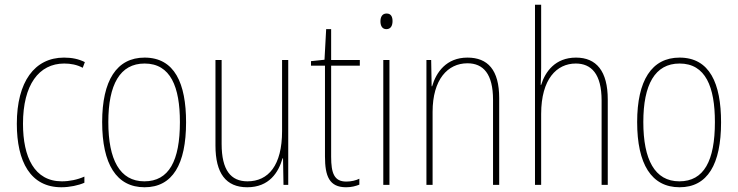

<svg xmlns="http://www.w3.org/2000/svg" viewBox="-20 -780 3113 810"><path d="M239 10C274 10 311 2 336 -9V-35C307 -22 273 -15 241 -15C125 -15 77 -117 77 -258C77 -422 144 -512 251 -512C278 -512 305 -507 329 -494L338 -518C312 -531 284 -537 250 -537C126 -537 51 -435 51 -258C51 -97 109 10 239 10Z M765 -264C765 -428 717 -537 590 -537C472 -537 411 -440 411 -265C411 -88 471 10 590 10C708 10 765 -87 765 -264ZM437 -265C437 -423 486 -512 590 -512C700 -512 739 -413 739 -265C739 -102 693 -15 589 -15C485 -15 437 -107 437 -265Z M1196 -527H1170V-227C1170 -82 1112 -15 1024 -15C954 -15 915 -62 915 -173V-527H889V-166C889 -49 933 10 1023 10C1116 10 1155 -53 1172 -112H1174L1176 0H1196Z M1441 -14C1390 -14 1377 -49 1377 -119V-503H1498V-527H1377V-657H1356L1349 -528L1292 -522V-503H1351V-120C1351 -37 1369 10 1440 10C1464 10 1480 5 1496 -1V-26C1482 -19 1462 -14 1441 -14Z M1611 -723C1591 -723 1585 -706 1585 -690C1585 -672 1592 -657 1610 -657C1628 -657 1636 -671 1636 -691C1636 -707 1631 -723 1611 -723ZM1623 -527H1597V0H1623Z M1952 -537C1863 -537 1820 -475 1803 -416H1801L1799 -527H1779V0H1805V-308C1805 -445 1869 -513 1952 -513C2019 -513 2060 -468 2060 -359V0H2086V-366C2086 -485 2038 -537 1952 -537Z M2263 -493V-760H2237V0H2263V-299C2263 -447 2329 -512 2409 -512C2474 -512 2518 -469 2518 -356V0H2544V-360C2544 -480 2496 -537 2410 -537C2322 -537 2280 -477 2263 -422H2261C2262 -446 2263 -463 2263 -493Z M3022 -264C3022 -428 2974 -537 2847 -537C2729 -537 2668 -440 2668 -265C2668 -88 2728 10 2847 10C2965 10 3022 -87 3022 -264ZM2694 -265C2694 -423 2743 -512 2847 -512C2957 -512 2996 -413 2996 -265C2996 -102 2950 -15 2846 -15C2742 -15 2694 -107 2694 -265Z"/></svg>

Font: Noto Sans Myanmar UI Condensed Thin
Style: Regular
Weight: 100
Width: 3
Designer: Monotype Design Team
Foundry: Monotype Imaging Inc.
Version: Version 2.103